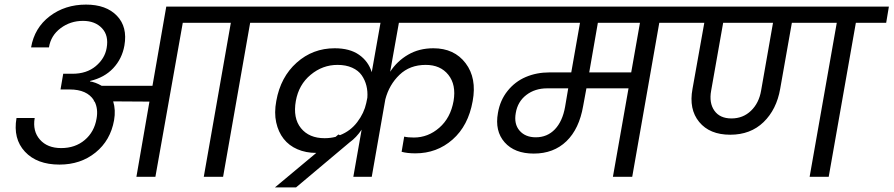

<svg xmlns="http://www.w3.org/2000/svg" viewBox="-20 -769 3886 835"><path d="M294.9 -448.2Q356.9 -448.2 396.5 -481.4Q436 -514.6 443.8 -560.1Q453.6 -614.3 423.6 -646.2Q393.6 -678.2 340.8 -678.2Q286.1 -678.2 243.7 -646.5Q201.2 -614.7 192.9 -563H115.2Q129.9 -647.9 196.3 -698.5Q262.7 -749 354 -749Q441.9 -749 488.5 -700.4Q535.2 -651.9 521 -570.8Q510.7 -513.2 472.4 -472.4Q434.1 -431.6 372.1 -417L371.1 -415Q395 -411.6 421.9 -396H643.1L703.1 -740.2H1210.9L1199.2 -669.9H1067.9L950.2 0H866.2L983.9 -669.9H774.9L655.8 0H573.2L629.9 -327.1L472.2 -328.1Q483.9 -290.5 476.1 -246.1Q460.4 -158.2 395.5 -105.7Q330.6 -53.2 238.8 -53.2Q140.6 -53.2 88.4 -109.4Q36.1 -165.5 51.8 -255.9H130.9Q121.1 -198.7 153.6 -161.9Q186 -125 246.1 -125Q307.1 -125 348.6 -160.2Q390.1 -195.3 399.9 -252.9Q407.7 -295.4 391.1 -328.1H388.2V-333Q358.4 -379.9 283.2 -379.9H243.2L254.9 -448.2Z M1516.6 0 1552.7 -205.1Q1529.8 -170.9 1500.5 -149.9L1267.6 45.9H1175.8L1355.5 -104Q1310.1 -104 1273.4 -119.9Q1236.8 -135.7 1213.6 -165.3Q1190.4 -194.8 1181.2 -236.6Q1171.9 -278.3 1181.6 -330.1Q1200.2 -434.1 1270.3 -496.6Q1340.3 -559.1 1435.5 -559.1Q1501 -559.1 1541.5 -530.8Q1582 -502.4 1596.7 -455.1L1634.8 -669.9H1144.5L1156.7 -740.2H2204.6L2191.9 -669.9H1714.8L1676.8 -457Q1707 -503.4 1754.9 -531.2Q1802.7 -559.1 1864.7 -559.1Q1955.6 -559.1 2004.9 -494.1Q2054.2 -429.2 2035.6 -329.1Q2016.6 -222.2 1948.2 -162.1Q1879.9 -102.1 1786.6 -102.1Q1750.5 -102.1 1726.6 -108.9L1737.8 -174.8Q1753.9 -170.9 1779.8 -170.9Q1841.8 -170.9 1890.6 -213.6Q1939.5 -256.3 1952.6 -330.1Q1964.4 -400.4 1929.9 -443.6Q1895.5 -486.8 1831.5 -486.8Q1762.2 -486.8 1717.3 -443.6Q1672.4 -400.4 1655.8 -336.9L1596.7 0ZM1391.6 -168Q1416.5 -168 1439.5 -173.8L1451.7 -184.1L1458.5 -181.2Q1504.4 -199.2 1533.9 -238.3Q1563.5 -277.3 1572.8 -320.8L1577.6 -344.2Q1579.6 -371.6 1573.5 -396.2Q1567.4 -420.9 1553 -441.7Q1538.6 -462.4 1511.5 -474.6Q1484.4 -486.8 1447.8 -486.8Q1382.8 -486.8 1331.1 -443.8Q1279.3 -400.9 1266.6 -330.1Q1253.4 -255.4 1288.8 -211.7Q1324.2 -168 1391.6 -168Z M2310.1 -171.9Q2359.9 -171.9 2393.1 -206.5Q2426.3 -241.2 2437.5 -304.2L2451.2 -384.8H2359.4Q2306.6 -384.8 2269 -356Q2231.4 -327.1 2223.1 -277.8Q2214.4 -230 2239.5 -200.9Q2264.6 -171.9 2310.1 -171.9ZM2725.1 -454.1 2763.2 -669.9H2580.1L2542.5 -454.1ZM2139.2 -669.9 2151.4 -740.2H2990.2L2978.5 -669.9H2847.2L2729.5 0H2645.5L2713.4 -384.8H2530.3L2516.1 -308.1Q2499 -208.5 2443.4 -154.8Q2387.7 -101.1 2301.3 -101.1Q2217.8 -101.1 2174.6 -150.1Q2131.3 -199.2 2145.5 -277.8Q2154.8 -333 2187.3 -373.5Q2219.7 -414.1 2266.6 -434.1Q2313.5 -454.1 2369.1 -454.1H2464.4L2502.4 -669.9Z M3290 -375 3341.8 -669.9H3125L3072.8 -375Q3063 -321.3 3086.9 -287.6Q3110.8 -253.9 3161.1 -253.9Q3211.4 -253.9 3246.1 -287.4Q3280.8 -320.8 3290 -375ZM2924.8 -669.9 2937 -740.2H3845.7L3834 -669.9H3702.1L3584 0H3501L3619.1 -669.9H3423.8L3373 -382.8Q3357.4 -293 3300.8 -238Q3244.1 -183.1 3155.8 -183.1Q3066.4 -183.1 3020.8 -238.5Q2975.1 -293.9 2991.7 -382.8L3043 -669.9Z"/></svg>

Font: Poppins
Style: Italic
Weight: 400
Italic angle: -10°
Designer: Ninad Kale (Devanagari), Jonny Pinhorn (Latin)
Foundry: Indian Type Foundry
Version: Version 3.200;PS 1.000;hotconv 16.6.54;makeotf.lib2.5.65590